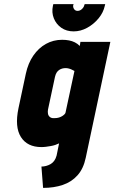

<svg xmlns="http://www.w3.org/2000/svg" viewBox="-20 -705 558 936"><path d="M493 -685H393L391 -680Q389 -670 379.5 -661Q370 -652 358 -652Q347 -652 341 -661Q335 -670 337 -680L339 -685H240L238 -677Q231 -644 242.5 -615.5Q254 -587 279 -569.5Q304 -552 339 -552Q373 -552 405 -569.5Q437 -587 460.5 -615.5Q484 -644 491 -677ZM398 64 518 -501H372L369 -481Q358 -492 345 -498.5Q332 -505 316.5 -508Q301 -511 283 -511Q240 -511 204 -491Q168 -471 142.5 -434Q117 -397 106 -346L70 -177Q51 -86 82 -37Q113 12 182 12Q193 12 204.5 10.5Q216 9 227.5 7Q239 5 249.5 1.5Q260 -2 268 -6L256 53Q252 68 244.5 78.5Q237 89 226.5 95Q216 101 204.5 104Q193 107 182 107L190 211Q243 211 286 196.5Q329 182 358 149.5Q387 117 398 64ZM343 -359 300 -159Q300 -154 295.5 -149Q291 -144 284 -139.5Q277 -135 267.5 -132Q258 -129 245 -129Q232 -128 224 -134Q216 -140 214 -150Q212 -160 214 -171L248 -330Q251 -343 256 -351Q261 -359 268.5 -364Q276 -369 284 -371Q292 -373 300 -373Q307 -373 315 -371Q323 -369 329 -366Q335 -363 339 -361Q343 -359 343 -359Z"/></svg>

Font: Advent Pro ExtraBold
Style: Italic
Weight: 800
Italic angle: -12°
Version: Version 3.000